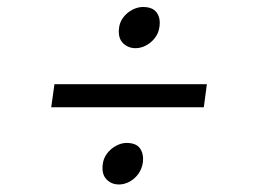

<svg xmlns="http://www.w3.org/2000/svg" viewBox="-20 -588 709 536"><path d="M132 -353H557.5L549 -288.5H123ZM266.5 -126.5Q268 -145 278.5 -159Q289 -173 304 -181Q319 -189 333 -189Q360 -189 370.8 -173.8Q381.5 -158.5 379 -135.5Q376.5 -117 366.5 -103Q356.5 -89 342 -81Q327.5 -73 312 -73Q291.5 -73 277.8 -86.8Q264 -100.5 266.5 -126.5ZM358.5 -453.5Q338 -453.5 323.8 -467.2Q309.5 -481 312 -507Q313.5 -525.5 324 -539.2Q334.5 -553 349.5 -560.8Q364.5 -568.5 379 -568.5Q405.5 -568.5 416.8 -553.8Q428 -539 425.5 -516Q423.5 -496.5 412.8 -482.5Q402 -468.5 387.5 -461Q373 -453.5 358.5 -453.5Z"/></svg>

Font: Merriweather 20pt Light
Style: Italic
Weight: 300
Italic angle: -7.8°
Version: Version 2.101